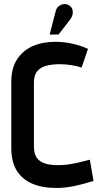

<svg xmlns="http://www.w3.org/2000/svg" viewBox="-20 -919 513 951"><path d="M328 -823Q337 -835 339.5 -848.5Q342 -862 338 -874Q334 -886 321 -893Q308 -901 294 -898.5Q280 -896 269.5 -887Q259 -878 256 -864L226 -748H270ZM384 -584 416 -677Q375 -695 334.5 -703.5Q294 -712 254 -712Q191 -712 142 -690.5Q93 -669 64.5 -625Q36 -581 36 -514V-184Q36 -119 62 -75.5Q88 -32 138 -10Q188 12 259 12Q302 12 348 2.5Q394 -7 443 -23L425 -128Q419 -127 393.5 -120Q368 -113 334.5 -107Q301 -101 266 -101Q228 -101 202 -109.5Q176 -118 162 -138Q148 -158 148 -194V-510Q148 -545 163 -564.5Q178 -584 206.5 -592.5Q235 -601 276 -601Q302 -601 332.5 -596.5Q363 -592 384 -584Z"/></svg>

Font: Advent Pro Expanded
Style: Bold
Weight: 700
Width: 7
Designer: VivaRado, Andreas Kalpakidis
Foundry: VivaRado, Andreas Kalpakidis
Version: Version 3.000